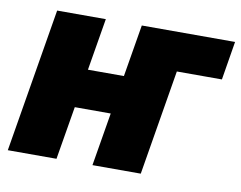

<svg xmlns="http://www.w3.org/2000/svg" viewBox="-65 -631 900 717"><g transform="rotate(10 385.5 -272.5)"><path d="M771.3 -545.5 747.2 -399.1H576.3L509.9 0H326.7L360.4 -201.7H224.1L190.3 0H5.7L96.6 -545.5H281.2L248.2 -348H384.6L417.6 -545.5Z"/></g></svg>

Font: Karasuma Gothic
Style: Italic
Weight: 900
Italic angle: -9.39999°
Designer: Rasmus Andersson / Ryoko Nishizuka
Foundry: Genbu
Version: Version 1.00